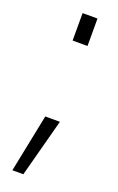

<svg xmlns="http://www.w3.org/2000/svg" viewBox="-126 -536 424 690"><g transform="rotate(20 86.0 -191.5)"><path d="M64 -395H121V-500H64ZM20 117H62L121 -105H65Z"/></g></svg>

Font: Aspekta 200
Style: Regular
Weight: 200
Designer: Ivo Dolenc
Version: Version 2.000